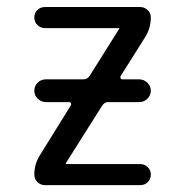

<svg xmlns="http://www.w3.org/2000/svg" viewBox="-20 -540 540 560"><path d="M96.7 -87.9 186.5 -232.4Q188.5 -235.4 187 -238.8Q185.5 -242.2 181.6 -242.2H114.3Q100.6 -242.2 90.3 -252Q80.1 -261.7 80.1 -275.4Q80.1 -289.1 89.8 -298.8Q99.6 -308.6 114.3 -308.6H223.6Q234.4 -308.6 241.2 -318.4L327.1 -455.1Q327.1 -456.1 327.6 -456.1Q328.1 -456.1 328.1 -457Q328.1 -458 327.1 -458H111.3Q98.6 -458 89.4 -466.8Q80.1 -475.6 80.1 -488.8Q80.1 -502 88.9 -510.7Q97.7 -519.5 111.3 -519.5H388.7Q401.4 -519.5 410.6 -510.7Q419.9 -502 419.9 -489.3Q419.9 -458 403.3 -431.6L332 -318.4Q330.1 -315.4 331.5 -312Q333 -308.6 336.9 -308.6H385.7Q399.4 -308.6 409.7 -298.8Q419.9 -289.1 419.9 -275.4Q419.9 -262.7 410.2 -252.4Q400.4 -242.2 385.7 -242.2H294.9Q285.2 -242.2 278.3 -232.4L172.9 -65.4Q172.9 -64.5 172.4 -64.5Q171.9 -64.5 171.9 -63Q171.9 -61.5 172.9 -61.5H388.7Q401.4 -61.5 410.6 -52.7Q419.9 -43.9 419.9 -30.8Q419.9 -17.6 411.1 -8.8Q402.3 0 388.7 0H111.3Q98.6 0 89.4 -8.8Q80.1 -17.6 80.1 -31.2Q80.1 -61.5 96.7 -87.9Z"/></svg>

Font: Rounded-X Mgen+ 1mn regular
Style: Regular
Weight: 400
Designer: [Source Han Sans]
Ryoko NISHIZUKA  (kana & ideographs); Paul D. Hunt (Latin, Greek & Cyrillic); Wenlong ZHANG  (bopomofo
Version: Version 1.059.20150602